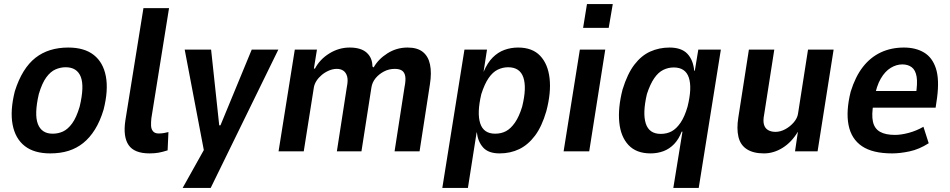

<svg xmlns="http://www.w3.org/2000/svg" viewBox="-20 -745 4678 945"><path d="M227 10Q148 10 101.5 -26.5Q55 -63 42 -132Q29 -201 53 -296Q71 -353 96.5 -394Q122 -435 154.5 -460.5Q187 -486 227.5 -498.5Q268 -511 316 -511Q395 -511 441.5 -474.5Q488 -438 501 -369.5Q514 -301 490 -206Q473 -149 447.5 -108Q422 -67 389.5 -41Q357 -15 317 -2.5Q277 10 227 10ZM239 -87Q267 -87 290.5 -98Q314 -109 335 -137.5Q356 -166 372 -220Q396 -320 377.5 -367Q359 -414 303 -414Q278 -414 253.5 -403.5Q229 -393 208 -364.5Q187 -336 171 -282Q148 -182 166.5 -134.5Q185 -87 239 -87Z M716 10Q641 10 613 -31Q585 -72 597 -152L686 -705H812L725 -163Q723 -144 723.5 -127Q724 -110 733 -99Q742 -88 761 -88Q775 -88 788.5 -90.5Q802 -93 809 -95L805 -5Q780 3 760.5 6.5Q741 10 716 10Z M879 180 988 -15 992 40 889 -501H1019L1059 -128H1065L1219 -501H1350L1017 180Z M1351 0 1431 -501H1540L1525 -408L1530 -407Q1554 -453 1601 -482Q1648 -511 1701 -511Q1757 -511 1785 -485.5Q1813 -460 1813 -418L1819 -413Q1842 -454 1887 -482.5Q1932 -511 1986 -511Q2034 -511 2061 -489.5Q2088 -468 2096.5 -427.5Q2105 -387 2096 -330L2045 0H1922L1971 -316Q1978 -351 1974.5 -370Q1971 -389 1958.5 -397.5Q1946 -406 1923 -406Q1894 -406 1869.5 -393Q1845 -380 1828.5 -360Q1812 -340 1808 -314L1759 0H1638L1687 -316Q1694 -350 1688.5 -369Q1683 -388 1670 -397Q1657 -406 1638 -406Q1618 -406 1598.5 -397.5Q1579 -389 1563.5 -376Q1548 -363 1538 -347.5Q1528 -332 1525 -316L1475 0Z M2157 180 2266 -501H2377L2360 -391Q2379 -436 2405 -462Q2431 -488 2463 -499.5Q2495 -511 2530 -511Q2600 -511 2638.5 -470.5Q2677 -430 2685 -359.5Q2693 -289 2669 -198Q2647 -122 2613 -77Q2579 -32 2535.5 -11Q2492 10 2439 10Q2384 10 2358 -19Q2332 -48 2327 -93L2326 -94L2283 180ZM2417 -87Q2447 -87 2470.5 -99.5Q2494 -112 2514.5 -141.5Q2535 -171 2550 -220Q2573 -313 2556 -363.5Q2539 -414 2481 -414Q2454 -414 2429.5 -402Q2405 -390 2385 -361Q2365 -332 2349 -282Q2327 -189 2343.5 -138Q2360 -87 2417 -87Z M2850 -608 2869 -725H2996L2976 -608ZM2754 0 2834 -501H2959L2880 0Z M3294 180 3339 -97H3335Q3321 -60 3298 -36Q3275 -12 3245.5 -1Q3216 10 3182 10Q3112 10 3073.5 -31Q3035 -72 3028 -143Q3021 -214 3044 -304Q3068 -382 3102.5 -427Q3137 -472 3181 -491.5Q3225 -511 3275 -511Q3334 -511 3363 -480.5Q3392 -450 3397 -396L3400 -398L3417 -501H3528L3419 180ZM3232 -86Q3262 -86 3285.5 -98.5Q3309 -111 3329.5 -141Q3350 -171 3364 -220Q3387 -312 3370.5 -362.5Q3354 -413 3296 -413Q3269 -413 3244.5 -401Q3220 -389 3200 -360Q3180 -331 3164 -282Q3142 -188 3158.5 -137Q3175 -86 3232 -86Z M3740 10Q3688 10 3656 -10.5Q3624 -31 3614.5 -71.5Q3605 -112 3614 -167L3666 -501H3791L3741 -181Q3735 -151 3740 -132.5Q3745 -114 3760 -105Q3775 -96 3797 -96Q3821 -96 3845 -109Q3869 -122 3887 -143Q3905 -164 3908 -187L3957 -501H4083L4004 0H3893L3907 -95H3906Q3876 -45 3832 -17.5Q3788 10 3740 10Z M4371 10Q4275 10 4222.5 -25.5Q4170 -61 4156.5 -129.5Q4143 -198 4167 -294Q4190 -368 4227 -415.5Q4264 -463 4315 -487Q4366 -511 4429 -511Q4487 -511 4528 -486.5Q4569 -462 4586.5 -408Q4604 -354 4592 -263L4585 -215H4257L4270 -297H4505L4487 -274Q4497 -335 4491.5 -367.5Q4486 -400 4467.5 -414Q4449 -428 4421 -428Q4392 -428 4364 -411Q4336 -394 4315 -358Q4294 -322 4283 -261L4279 -236Q4269 -180 4276.5 -146Q4284 -112 4311 -96.5Q4338 -81 4385 -81Q4415 -81 4452.5 -91Q4490 -101 4525 -121L4551 -40Q4504 -10 4457 0Q4410 10 4371 10Z"/></svg>

Font: Nunito Sans 7pt Condensed
Style: Bold Italic
Weight: 700
Width: 3
Italic angle: -9°
Designer: Vernon Adams
Foundry: Vernon Adams
Version: Version 3.101;gftools[0.9.27]